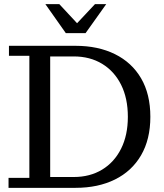

<svg xmlns="http://www.w3.org/2000/svg" viewBox="-20 -902 786 922"><path d="M221 0V-52H334Q412 -52 470.5 -87.5Q529 -123 561.5 -188Q594 -253 594 -341Q594 -430 561.5 -495Q529 -560 470.5 -595.5Q412 -631 334 -631H221V-682H343Q451 -682 532 -642Q613 -602 657.5 -526Q702 -450 702 -341Q702 -233 657.5 -156.5Q613 -80 532 -40Q451 0 343 0ZM21 0V-48H121V-634H23V-682H221V0ZM296 -743 198 -882H265L371 -768H329L436 -882H490L391 -743Z"/></svg>

Font: Montagu Slab
Style: Bold
Weight: 700
Designer: Florian Karsten
Foundry: Florian Karsten
Version: Version 1.000